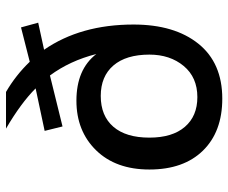

<svg xmlns="http://www.w3.org/2000/svg" viewBox="-82 -686 778 655"><g transform="rotate(-90 307.5 -359.0)"><path d="M297.9 9.8Q185.1 9.8 120.6 -56.2Q56.2 -122.1 56.2 -238.8Q56.2 -353.5 121.8 -420.7Q187.5 -487.8 291 -487.8Q397.9 -487.8 450.2 -419.9Q427.2 -510.3 377 -578.1L203.1 -535.2L188 -596.2L333 -627Q282.7 -677.2 195.8 -728H320.8Q377.9 -694.8 423.8 -647L541 -676.8L557.1 -618.2L464.8 -598.1Q550.8 -473.6 550.8 -293Q550.8 -153.3 485.4 -71.8Q419.9 9.8 297.9 9.8ZM303.2 -75.2Q370.6 -75.2 409.4 -121.8Q448.2 -168.5 448.2 -238.8Q448.2 -318.4 411.1 -361.6Q374 -404.8 307.1 -404.8Q239.3 -404.8 202.1 -361.8Q165 -318.8 165 -238.8Q165 -160.6 201.7 -117.9Q238.3 -75.2 303.2 -75.2Z"/></g></svg>

Font: Work Sans Medium
Style: Regular
Weight: 500
Designer: Wei Huang
Foundry: Wei Huang
Version: Version 2.012